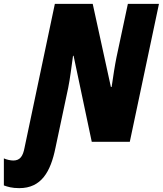

<svg xmlns="http://www.w3.org/2000/svg" viewBox="-132 -734 843 994"><path d="M-32 240C82 240 130 155 155 32L221 -279C230 -322 239 -394 246 -445H249L343 0H540L691 -714H530L471 -437C463 -398 453 -334 446 -284H442L348 -714H152L-5 31C-13 74 -28 97 -63 97C-76 97 -97 93 -112 86V226C-92 233 -71 240 -32 240Z"/></svg>

Font: Noto Sans Condensed Black
Style: Italic
Weight: 900
Width: 3
Italic angle: -12°
Designer: Monotype Design Team
Foundry: Monotype Imaging Inc.
Version: Version 2.013